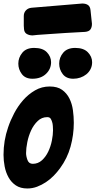

<svg xmlns="http://www.w3.org/2000/svg" viewBox="-33 -1065 543 1090"><path d="M152 -864Q133 -864 118.5 -872.5Q104 -881 103 -903V-905Q102 -912 102 -919Q102 -926 102 -933V-974Q102 -993 114 -1006Q126 -1019 146 -1021L434 -1045Q454 -1045 466.5 -1036.5Q479 -1028 481 -1006L489 -930Q489 -910 480.5 -898Q472 -886 450 -884L342 -878Q291 -875 253 -872Q215 -869 181 -867ZM383 -618Q343 -618 323 -644.5Q303 -671 303 -704Q303 -739 326 -766Q349 -793 394 -793Q442 -793 466 -768Q490 -743 490 -712Q490 -690 481 -672.5Q472 -655 457 -643Q442 -631 423 -624.5Q404 -618 383 -618ZM151 -618Q111 -618 91 -644.5Q71 -671 71 -704Q71 -738 93.5 -765.5Q116 -793 161 -793Q210 -793 233.5 -768Q257 -743 257 -712Q257 -673 228 -645.5Q199 -618 151 -618ZM249 -574Q293 -574 319.5 -555Q346 -536 361 -506Q376 -476 381 -439.5Q386 -403 386 -368Q386 -299 367.5 -232.5Q349 -166 308 -110Q292 -88 272 -67.5Q252 -47 228 -31Q204 -15 177.5 -5Q151 5 122 5Q83 5 57 -12.5Q31 -30 15.5 -58Q0 -86 -6.5 -119.5Q-13 -153 -13 -186Q-13 -267 13 -342Q26 -381 47.5 -422Q69 -463 98.5 -496.5Q128 -530 166 -552Q204 -574 249 -574ZM153 -135Q183 -135 205 -155Q227 -175 241 -204.5Q255 -234 261.5 -267Q268 -300 268 -325Q268 -335 267 -349.5Q266 -364 263 -372Q260 -383 254.5 -391.5Q249 -400 235 -400Q204 -400 181 -378Q158 -356 143.5 -324.5Q129 -293 122 -258Q115 -223 115 -196Q115 -178 123 -156.5Q131 -135 153 -135Z"/></svg>

Font: Bangerz 2
Style: Regular
Weight: 400
Designer: vernon adams
Foundry: Vernon Adams
Version: Version 2.10;December 28, 2023;FontCreator 13.0.0.2683 64-bi